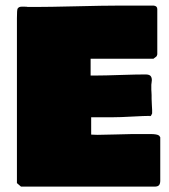

<svg xmlns="http://www.w3.org/2000/svg" viewBox="-20 -696 609 692"><path d="M41 -630.9Q41 -660.2 43.5 -665Q47.9 -671.9 57.6 -671.9H69.3Q77.1 -671.9 80.1 -670.9H105.5Q154.8 -670.9 254.6 -673.3Q354.5 -675.8 404.3 -675.8H534.2Q546.9 -674.3 546.9 -663.1V-500Q546.4 -497.1 545.2 -494.9Q543.9 -492.7 543.2 -491.9Q542.5 -491.2 538.6 -488.5Q534.7 -485.8 533.2 -484.4H306.6V-423.8H328.1Q356.4 -423.8 414.6 -425.8Q472.7 -427.7 503.9 -427.7Q517.6 -427.7 522.5 -422.4Q527.3 -417 527.3 -407.2Q527.3 -404.8 526.4 -398.9Q525.4 -393.1 525.4 -390.6V-372.1Q525.4 -370.1 525.9 -364Q526.4 -357.9 526.4 -353.5V-339.8Q526.4 -329.1 527.3 -318.4Q528.3 -307.6 528.3 -299.8V-287.1Q525.9 -281.2 524.4 -279.3Q522.9 -277.3 519.5 -277.3V-278.3Q501.5 -278.3 457.3 -275.9Q413.1 -273.4 386.7 -273.4H308.6V-210.9Q312.5 -210.9 320.3 -210.4Q328.1 -210 332 -210Q354 -210 397 -211.4Q439.9 -212.9 459 -212.9H521.5Q546.9 -212.9 553.7 -207Q556.2 -204.1 557.6 -201.2V-44.9Q557.6 -34.7 553.7 -29.3Q549.8 -23.9 539.1 -23.4H55.7L41 -36.1Z"/></svg>

Font: Bowlby One SC
Style: Regular
Weight: 400
Width: 1
Version: Version 1.2